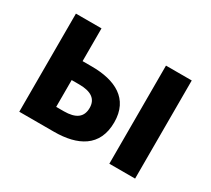

<svg xmlns="http://www.w3.org/2000/svg" viewBox="-112 -755 1044 949"><g transform="rotate(30 409.5 -280.0)"><path d="M79 0H277C411 0 512 -50 512 -189C512 -324 411 -373 277 -373H225V-560H79ZM225 -112V-265H268C337 -265 371 -240 371 -190C371 -137 337 -112 268 -112ZM593 0H740V-560H593Z"/></g></svg>

Font: Noto Sans Japanese Bold
Style: Bold
Weight: 700
Designer: Ryoko NISHIZUKA (kana & ideographs); Paul D. Hunt (Latin, Greek & Cyrillic); Wenlong ZHANG (bopomofo); Sandoll Communica
Foundry: Adobe Systems Incorporated
Version: Version 1.000;PS 1;hotconv 1.0.78;makeotf.lib2.5.61930